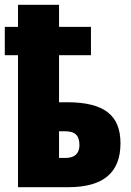

<svg xmlns="http://www.w3.org/2000/svg" viewBox="-20 -780 547 800"><path d="M226 -760H55V-668H0V-550H55V0H264C411 0 482 -61 482 -183C482 -300 414 -354 259 -354H226V-550H359V-668H226ZM252 -233C296 -233 311 -212 311 -175C311 -141 291 -122 254 -122H226V-233Z"/></svg>

Font: Noto Sans Condensed Black
Style: Regular
Weight: 900
Width: 3
Designer: Monotype Design Team
Foundry: Monotype Imaging Inc.
Version: Version 2.013